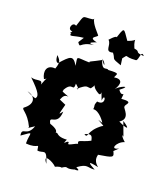

<svg xmlns="http://www.w3.org/2000/svg" viewBox="-144 -845 850 976"><g transform="rotate(20 281.5 -357.0)"><path d="M32 -269 5 -282C55 -270 61 -230 15 -197C8 -183 41 -183 74 -114C76 -106 38 -87 102 -128C80 -62 39 -106 48 -58C114 -105 87 -89 88 -30C161 -23 147 -62 155 -16C190 -10 196 -48 221 32C181 -18 250 11 267 31C284 23 299 21 300 24C334 1 314 25 364 11C349 8 412 16 370 -4C420 -41 421 -20 462 -24C420 -47 411 -56 474 -42C435 -73 456 -101 451 -101C530 -114 536 -114 517 -149C486 -112 542 -168 542 -168C496 -142 517 -196 558 -208C521 -240 539 -245 545 -224L514 -307C566 -273 543 -274 496 -297C547 -329 490 -370 495 -376C488 -388 540 -415 466 -409C472 -463 468 -409 441 -449C500 -493 432 -465 418 -444C442 -481 438 -506 394 -499C401 -520 420 -528 354 -524C340 -536 324 -502 305 -568C336 -518 327 -552 311 -563C255 -532 245 -533 251 -527C174 -528 182 -543 190 -487C162 -535 149 -523 101 -469C120 -477 85 -450 85 -507C101 -488 114 -482 98 -439C51 -444 42 -405 62 -369C80 -371 88 -417 57 -337C58 -369 30 -344 -2 -355C63 -293 67 -275 54 -262ZM392 -269 427 -249C414 -239 385 -201 425 -248C351 -196 379 -158 351 -176C390 -195 391 -175 396 -157C346 -130 322 -142 342 -112C351 -138 281 -81 291 -107C286 -126 256 -73 277 -119C197 -114 240 -162 184 -110C240 -137 199 -157 170 -166C144 -212 208 -163 211 -247C189 -219 195 -227 209 -283L155 -307C182 -263 166 -335 210 -327C154 -347 178 -342 174 -351C207 -411 224 -349 223 -407C197 -419 265 -374 235 -379C282 -418 276 -405 302 -406C333 -445 291 -426 349 -394C372 -385 346 -440 375 -366C378 -420 411 -345 355 -354C344 -327 353 -334 350 -311C383 -314 416 -264 417 -261ZM162 -605C183 -573 167 -610 242 -618C190 -617 251 -636 251 -636C190 -648 256 -665 244 -673C165 -760 217 -749 191 -739C134 -731 147 -752 123 -679C101 -696 82 -646 115 -646C102 -632 108 -630 113 -638C104 -610 125 -630 181 -635ZM400 -604C428 -638 399 -613 469 -619C483 -623 477 -681 499 -652C443 -656 480 -666 441 -672C413 -734 455 -716 394 -696C353 -754 359 -763 331 -676C350 -716 319 -688 302 -669C326 -648 300 -603 346 -615C371 -583 344 -589 405 -568Z"/></g></svg>

Font: Asimov Aggro
Style: Medium
Weight: 500
Designer: Google
Version: Version 2.000980; 2014